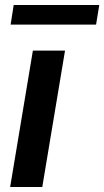

<svg xmlns="http://www.w3.org/2000/svg" viewBox="-20 -748 417 768"><path d="M20.6 0H149.1L240.1 -545.5H111.5ZM22.4 -649.5H364.3L377.1 -728H34.8Z"/></svg>

Font: Margiela Sans Semi Bold
Style: Italic
Weight: 600
Italic angle: -9.39999°
Designer: Stefan Endress, Andreas Faust
Version: Version 1.100;FEAKit 1.0